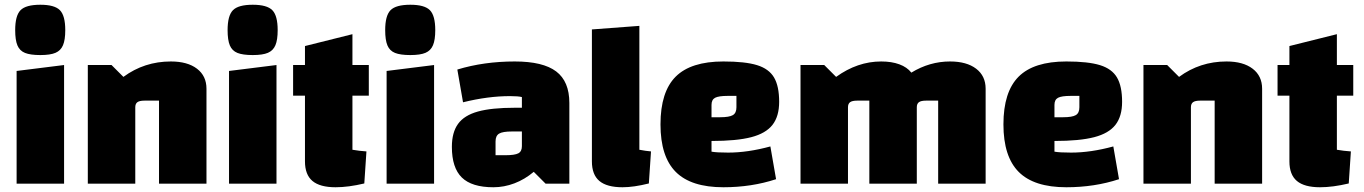

<svg xmlns="http://www.w3.org/2000/svg" viewBox="-20 -774 5747 809"><path d="M250 -500V0H50V-475ZM44 -647Q44 -708 66.5 -731Q89 -754 150 -754Q210 -754 232.5 -731Q255 -708 255 -647Q255 -606 245.5 -583.5Q236 -561 214 -551.5Q192 -542 150 -542Q108 -542 85.5 -551Q63 -560 53.5 -582.5Q44 -605 44 -647Z M350 -500H450L500 -450Q588 -515 700 -515Q770 -515 810 -484.5Q850 -454 850 -400V0H650V-350H589Q568 -350 559 -343.5Q550 -337 550 -322V0H350Z M1145 -500V0H945V-475ZM939 -647Q939 -708 961.5 -731Q984 -754 1045 -754Q1105 -754 1127.5 -731Q1150 -708 1150 -647Q1150 -606 1140.5 -583.5Q1131 -561 1109 -551.5Q1087 -542 1045 -542Q1003 -542 980.5 -551Q958 -560 948.5 -582.5Q939 -605 939 -647Z M1465 -371V-143Q1494 -138 1524 -136L1515 -1Q1448 15 1394 15Q1328 15 1296.5 -11.5Q1265 -38 1265 -94V-371H1215V-500H1265V-580L1465 -630V-500H1534V-371Z M1809 -500V0H1609V-475ZM1603 -647Q1603 -708 1625.5 -731Q1648 -754 1709 -754Q1769 -754 1791.5 -731Q1814 -708 1814 -647Q1814 -606 1804.5 -583.5Q1795 -561 1773 -551.5Q1751 -542 1709 -542Q1667 -542 1644.5 -551Q1622 -560 1612.5 -582.5Q1603 -605 1603 -647Z M2379 -340V0H2279L2229 -50Q2191 -18 2147.5 -1.5Q2104 15 2059 15Q1968 15 1926 -26Q1884 -67 1884 -155Q1884 -216 1910 -252Q1936 -288 1993.5 -304Q2051 -320 2149 -320H2179V-365Q2164 -369 2129 -369Q2036 -369 1931 -343L1907 -481Q2019 -515 2149 -515Q2268 -515 2323.5 -473Q2379 -431 2379 -340ZM2179 -158V-220H2137Q2098 -220 2083 -211Q2068 -202 2068 -178V-120H2110Q2149 -120 2164 -128Q2179 -136 2179 -158Z M2723 -136 2714 -1Q2650 15 2603 15Q2537 15 2505.5 -11.5Q2474 -38 2474 -94V-650L2674 -665V-143Q2700 -138 2723 -136Z M3226 -157 3250 -19Q3147 15 3028 15Q2892 15 2827.5 -49.5Q2763 -114 2763 -250Q2763 -387 2827 -451Q2891 -515 3028 -515Q3120 -515 3170 -499.5Q3220 -484 3241.5 -447.5Q3263 -411 3263 -345Q3263 -284 3235 -248Q3207 -212 3145.5 -196Q3084 -180 2978 -180V-135Q2999 -131 3048 -131Q3131 -131 3226 -157ZM2978 -332V-280H3014Q3053 -280 3068 -289Q3083 -298 3083 -322V-370H3047Q3008 -370 2993 -362Q2978 -354 2978 -332Z M4133 -400V0H3933V-350H3882Q3861 -350 3852 -343.5Q3843 -337 3843 -322V0H3643V-350H3592Q3571 -350 3562 -343.5Q3553 -337 3553 -322V0H3353V-500H3453L3503 -450Q3593 -515 3693 -515Q3737 -515 3769.5 -503Q3802 -491 3820 -468Q3897 -515 3983 -515Q4053 -515 4093 -484.5Q4133 -454 4133 -400Z M4671 -157 4695 -19Q4592 15 4473 15Q4337 15 4272.5 -49.5Q4208 -114 4208 -250Q4208 -387 4272 -451Q4336 -515 4473 -515Q4565 -515 4615 -499.5Q4665 -484 4686.5 -447.5Q4708 -411 4708 -345Q4708 -284 4680 -248Q4652 -212 4590.5 -196Q4529 -180 4423 -180V-135Q4444 -131 4493 -131Q4576 -131 4671 -157ZM4423 -332V-280H4459Q4498 -280 4513 -289Q4528 -298 4528 -322V-370H4492Q4453 -370 4438 -362Q4423 -354 4423 -332Z M4798 -500H4898L4948 -450Q5036 -515 5148 -515Q5218 -515 5258 -484.5Q5298 -454 5298 -400V0H5098V-350H5037Q5016 -350 5007 -343.5Q4998 -337 4998 -322V0H4798Z M5613 -371V-143Q5642 -138 5672 -136L5663 -1Q5596 15 5542 15Q5476 15 5444.5 -11.5Q5413 -38 5413 -94V-371H5363V-500H5413V-580L5613 -630V-500H5682V-371Z"/></svg>

Font: Changa ExtraBold
Style: Regular
Weight: 800
Designer: Eduardo Rodriguez Tunni
Foundry: Eduardo Rodriguez Tunni
Version: Version 2.002; ttfautohint (v1.5) -l 8 -r 50 -G 220 -x 14 -H